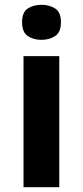

<svg xmlns="http://www.w3.org/2000/svg" viewBox="-20 -780 345 800"><path d="M153 -760Q186 -760 210 -744.5Q234 -729 234 -687Q234 -646 210 -630Q186 -614 153 -614Q119 -614 95.5 -630Q72 -646 72 -687Q72 -729 95.5 -744.5Q119 -760 153 -760ZM227 -546V0H78V-546Z"/></svg>

Font: Noto Sans Gurmukhi
Style: Bold
Weight: 700
Designer: Jelle Bosma - Monotype Design Team
Foundry: Monotype Imaging Inc.
Version: Version 2.004; ttfautohint (v1.8.4.7-5d5b)